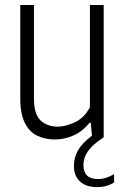

<svg xmlns="http://www.w3.org/2000/svg" viewBox="-20 -562 512 786"><path d="M205 9Q165 9 132.8 -6.2Q100.5 -21.5 81.8 -58.5Q63 -95.5 63 -159.5V-541.5H119V-160.5Q119 -94 146.2 -68.8Q173.5 -43.5 216.5 -43.5Q246.5 -43.5 285.2 -60.8Q324 -78 348 -122.5V-541.5H404.5V0Q359.5 29.5 340.5 56.5Q321.5 83.5 321.5 113Q321.5 171 381 171Q414.5 171 447 150.5V185Q417.5 204 378 204Q332.5 204 307.5 181Q282.5 158 282.5 116.5Q282.5 82.5 299.8 52.8Q317 23 356.5 -6.5L351.5 -59.5H347Q318.5 -24.5 281.5 -7.8Q244.5 9 205 9Z"/></svg>

Font: Encode Sans Cnd Lt
Style: Regular
Weight: 300
Width: 3
Designer: Multiple Designers
Foundry: Impallari Type
Version: Version 3.002; ttfautohint (v1.8.3) -l 8 -r 50 -G 200 -x 14 